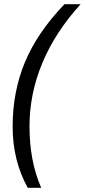

<svg xmlns="http://www.w3.org/2000/svg" viewBox="-20 -734 403 912"><path d="M40 -132.8Q40 -298.3 98.6 -439Q157.2 -579.6 286.1 -713.9H362.8Q242.7 -582 181.4 -435.5Q120.1 -289.1 120.1 -133.8Q120.1 31.7 175.8 158.2H111.8Q40 28.3 40 -132.8Z"/></svg>

Font: CAA NEO Sans
Style: Italic
Weight: 400
Italic angle: -12°
Version: Version 1.10